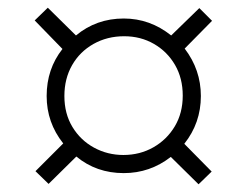

<svg xmlns="http://www.w3.org/2000/svg" viewBox="-20 -606 640 498"><path d="M423 -199Q369 -157 301 -157Q230 -157 178 -200L106 -129L72 -162L144 -234Q101 -288 101 -357Q101 -427 142 -479L70 -553L104 -586L177 -514Q230 -558 301 -558Q369 -558 424 -514L497 -585L530 -552L459 -480Q501 -425 501 -357Q501 -287 458 -233L529 -161L495 -128ZM300 -204Q343 -204 378 -224Q413 -244 433.5 -278.5Q454 -313 454 -358Q454 -403 434 -437.5Q414 -472 379.5 -492Q345 -512 302 -512Q258 -512 222.5 -492Q187 -472 167 -437Q147 -402 147 -357Q147 -311 168 -276.5Q189 -242 224 -223Q259 -204 300 -204Z"/></svg>

Font: Noto Sans Mono Light
Style: Regular
Weight: 300
Designer: Monotype Design Team
Foundry: Monotype Imaging Inc.
Version: Version 2.014; ttfautohint (v1.8.4.7-5d5b)